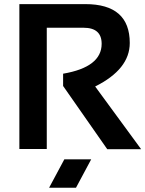

<svg xmlns="http://www.w3.org/2000/svg" viewBox="-20 -718 699 924"><path d="M73.2 -1V-698.2H390.6Q604.5 -698.2 604.5 -511.2Q604.5 -384.8 438 -301.8L659.2 0H496.1L283.7 -304.2V-363.3Q469.2 -395 469.2 -507.3Q469.2 -584.5 382.3 -584.5H205.1V-1ZM418.9 48.8 345.7 185.5H216.3L289.6 48.8Z"/></svg>

Font: SansationBold
Style: Bold
Weight: 700
Designer: Bernd Montag
Version: Version 1.301